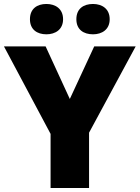

<svg xmlns="http://www.w3.org/2000/svg" viewBox="-20 -1041 704 968"><path d="M131 -944C131 -892 167 -868 214 -868C259 -868 298 -892 298 -944C298 -997 259 -1021 214 -1021C167 -1021 131 -997 131 -944ZM365 -944C365 -892 401 -868 449 -868C494 -868 533 -892 533 -944C533 -997 494 -1021 449 -1021C401 -1021 365 -997 365 -944ZM332 -542 210 -807H0L235 -366V-93H429V-372L664 -807H455Z"/></svg>

Font: Noto Sans Telugu UI Black
Style: Regular
Weight: 900
Designer: Jelle Bosma - Monotype Design Team
Foundry: Monotype Imaging Inc.
Version: Version 2.005